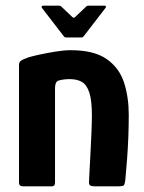

<svg xmlns="http://www.w3.org/2000/svg" viewBox="-20 -657 509 677"><path d="M61 0Q47 0 47 -13Q47 -117 47 -220.5Q47 -324 47 -428Q47 -438 54 -443Q61 -448 81 -455Q94 -459 119.5 -464.5Q145 -470 175 -475Q205 -480 229 -480Q312 -480 356.5 -448.5Q401 -417 417.5 -365.5Q434 -314 434 -252Q434 -215 432.5 -174.5Q431 -134 428 -95Q425 -56 422 -24Q420 -6 416 -3Q412 0 398 0H316Q302 0 297.5 -3.5Q293 -7 294 -19Q294 -23 295.5 -50.5Q297 -78 299 -116Q301 -154 302.5 -191Q304 -228 304 -251Q304 -303 295 -330.5Q286 -358 269 -368Q252 -378 226 -378Q216 -378 207 -377Q198 -376 191 -374Q182 -373 178 -366Q174 -359 174 -343Q174 -301 174 -246Q174 -191 174 -132Q174 -73 174 -13Q174 0 163 0ZM213 -525Q208 -525 205 -529L128 -629Q126 -632 127 -634.5Q128 -637 132 -637H188Q193 -637 196 -634L235 -597Q240 -592 245 -597L284 -634Q287 -637 292 -637H348Q353 -637 353.5 -634.5Q354 -632 352 -629L275 -529Q272 -525 267 -525Z"/></svg>

Font: Glory
Style: Bold
Weight: 700
Designer: Robert Leuschke
Foundry: Robert Leuschke
Version: Version 1.011